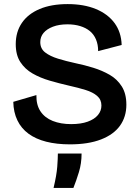

<svg xmlns="http://www.w3.org/2000/svg" viewBox="-20 -693 681 939"><path d="M322 13Q257 13 206 0Q155 -13 119.5 -39Q84 -65 65 -104.5Q46 -144 45 -195L158 -228Q157 -180 178 -148.5Q199 -117 238 -101.5Q277 -86 328 -86Q376 -86 409 -98Q442 -110 459 -130.5Q476 -151 476 -177Q476 -206 455 -224Q434 -242 398.5 -253Q363 -264 318 -274Q270 -285 223.5 -298.5Q177 -312 139.5 -333.5Q102 -355 79.5 -389.5Q57 -424 57 -477Q57 -537 87 -581Q117 -625 174 -649Q231 -673 311 -673Q390 -673 448.5 -649Q507 -625 540 -580.5Q573 -536 575 -473L460 -443Q460 -475 449.5 -500Q439 -525 419.5 -541Q400 -557 372 -565.5Q344 -574 310 -574Q269 -574 239 -562.5Q209 -551 193 -532Q177 -513 177 -487Q177 -455 201 -436.5Q225 -418 264 -406Q303 -394 349 -384Q393 -375 436.5 -361.5Q480 -348 516.5 -327Q553 -306 575.5 -270.5Q598 -235 598 -181Q598 -122 567 -78.5Q536 -35 474 -11Q412 13 322 13ZM242 226Q257 163 260 122Q263 81 263 58H379Q379 106 366 148.5Q353 191 339 226Z"/></svg>

Font: Bricolage Grotesque SemiBold
Style: Regular
Weight: 600
Designer: Mathieu Triay
Foundry: Atelier Triay
Version: Version 1.000;gftools[0.9.30]